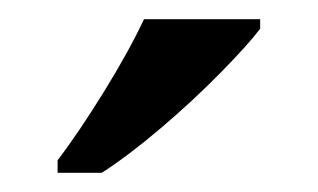

<svg xmlns="http://www.w3.org/2000/svg" viewBox="-20 -786 331 200"><path d="M40 -619Q62 -648 88 -690Q114 -732 130 -766H251V-756Q238 -739 209.5 -710Q181 -681 147.5 -652.5Q114 -624 86 -606H40Z"/></svg>

Font: Noto Serif Toto Medium
Style: Regular
Weight: 500
Designer: Monotype Design Team
Foundry: Monotype Imaging Inc.
Version: Version 2.001; ttfautohint (v1.8.4.7-5d5b)